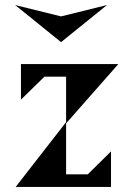

<svg xmlns="http://www.w3.org/2000/svg" viewBox="-20 -741 529 761"><path d="M222 -574 40 -721 222 -676 404 -721ZM242 -50H328L420 -141V0H42L242 -257V-437H156L63 -346V-487H449L242 -252Z"/></svg>

Font: Chokokutai
Style: Regular
Weight: 400
Designer: 108号,108go
Foundry: Font Zone 108
Version: Version 1.000; ttfautohint (v1.8.3)